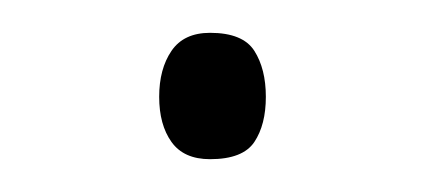

<svg xmlns="http://www.w3.org/2000/svg" viewBox="-20 -381 270 117"><path d="M77 -322Q77 -339 84.5 -350Q92 -361 108 -361Q128 -361 135 -350Q142 -339 142 -322Q142 -305 135 -294.5Q128 -284 108 -284Q92 -284 84.5 -294.5Q77 -305 77 -322Z"/></svg>

Font: Noto Sans Disp ExtLt
Style: Regular
Weight: 200
Designer: Monotype Design Team
Foundry: Monotype Imaging Inc.
Version: Version 2.000;GOOG;noto-source:20170915:90ef993387c0